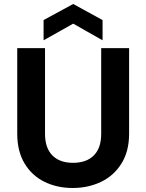

<svg xmlns="http://www.w3.org/2000/svg" viewBox="-20 -941 737 968"><path d="M66.9 -267.1V-698.2H207V-266.1Q207 -195.3 243.9 -157.7Q280.8 -120.1 348.1 -120.1Q416 -120.1 453.1 -157.5Q490.2 -194.8 490.2 -266.1V-698.2H630.9V-267.1Q630.9 -178.2 592.5 -116.7Q554.2 -55.2 489.5 -24.2Q424.8 6.8 346.2 6.8Q268.1 6.8 204.6 -24.2Q141.1 -55.2 104 -116.7Q66.9 -178.2 66.9 -267.1ZM199.7 -737.8V-839.8L349.1 -920.9L497.1 -839.8V-737.8L349.1 -821.8Z"/></svg>

Font: Poppins SemiBold
Style: Regular
Weight: 600
Designer: Ninad Kale (Devanagari), Jonny Pinhorn (Latin)
Foundry: Indian Type Foundry
Version: 4.004